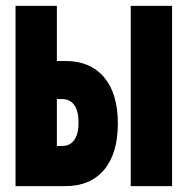

<svg xmlns="http://www.w3.org/2000/svg" viewBox="-20 -635 640 655"><path d="M33 0V-615H174V-427H203Q288 -427 335 -371.5Q382 -316 382 -214Q382 -111 335 -55.5Q288 0 203 0ZM174 -137H192Q219 -137 233.5 -157.5Q248 -178 248 -217Q248 -256 233.5 -276.5Q219 -297 192 -297H174ZM426 0V-615H567V0Z"/></svg>

Font: Martian Mono Condensed
Style: Bold
Weight: 700
Width: 3
Designer: Roman Shamin
Foundry: Evil Martians
Version: Version 1.000